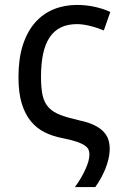

<svg xmlns="http://www.w3.org/2000/svg" viewBox="-20 -566 495 782"><path d="M147 -252.9Q147 -206.1 153.8 -176.5Q160.6 -147 178.5 -127.9Q196.3 -108.9 227.1 -97.4Q257.8 -85.9 305.2 -75.2Q339.8 -67.9 363 -56.6Q386.2 -45.4 400.4 -31Q414.6 -16.6 420.7 1Q426.8 18.6 426.8 39.1Q426.8 61 421.6 82.5Q416.5 104 408.2 124Q399.9 144 389.4 162.4Q378.9 180.7 368.2 195.8H285.2Q296.9 180.2 307.4 162.6Q317.9 145 326.2 127.4Q334.5 109.9 339.4 93.5Q344.2 77.1 344.2 63Q344.2 53.2 340.8 44.2Q337.4 35.2 325.7 26.9Q314 18.6 291.7 11Q269.5 3.4 231.9 -3.9Q194.3 -11.2 162.1 -27.1Q129.9 -43 106 -71.8Q82 -100.6 68.6 -144.5Q55.2 -188.5 55.2 -252Q55.2 -327.1 73 -382.3Q90.8 -437.5 122.8 -473.9Q154.8 -510.3 198.5 -528.1Q242.2 -545.9 293.9 -545.9Q332 -545.9 368.4 -537.6Q404.8 -529.3 429.2 -517.1L402.8 -441.9Q391.6 -446.8 377.9 -451.4Q364.3 -456.1 349.6 -459.7Q335 -463.4 320.8 -465.6Q306.6 -467.8 293.9 -467.8Q254.9 -467.8 227.1 -453.9Q199.2 -439.9 181.4 -412.6Q163.6 -385.3 155.3 -345.2Q147 -305.2 147 -252.9Z"/></svg>

Font: Genotype
Style: Regular
Weight: 400
Foundry: Ascender Corporation
Version: Version 1.00